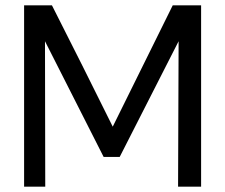

<svg xmlns="http://www.w3.org/2000/svg" viewBox="-20 -697 841 717"><path d="M645 0H731V-677H625L401 -224C326 -376 250 -527 174 -677H70V0H149L148 -543L367 -111H427L647 -543Z"/></svg>

Font: All Genders v4 Light
Style: Regular
Weight: 300
Designer: Rassam Alawdi
Foundry: Rassam Art
Version: Version 3.100;FEAKit 1.0